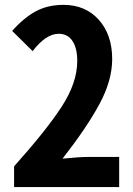

<svg xmlns="http://www.w3.org/2000/svg" viewBox="-20 -758 540 778"><path d="M37.1 0V-84Q169.9 -232.4 231.4 -328.1Q293 -423.8 293 -510.7Q293 -563.5 273.4 -592.3Q253.9 -621.1 217.8 -621.1Q166 -621.1 112.3 -550.8L29.3 -632.8Q77.1 -686.5 125.5 -712.4Q173.8 -738.3 237.3 -738.3Q326.2 -738.3 380.4 -677.7Q434.6 -617.2 434.6 -518.6Q434.6 -431.6 382.8 -335.9Q331.1 -240.2 233.4 -115.2Q301.8 -122.1 339.8 -122.1H462.9V0Z"/></svg>

Font: Gen Shin Gothic Monospace Bold
Style: Bold
Weight: 700
Designer: [Source Han Sans]
Ryoko NISHIZUKA  (kana & ideographs); Paul D. Hunt (Latin, Greek & Cyrillic); Wenlong ZHANG  (bopomofo
Version: Version 1.002.20150607